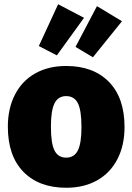

<svg xmlns="http://www.w3.org/2000/svg" viewBox="-20 -865 624 905"><path d="M567 -266Q567 -180 533.5 -115Q500 -50 438 -15Q376 20 292 20Q164 20 90.5 -55Q17 -130 17 -268Q17 -354 50.5 -419Q84 -484 146 -519Q208 -554 292 -554Q420 -554 493.5 -479Q567 -404 567 -266ZM220 -268Q220 -189 237 -155.5Q254 -122 292 -122Q330 -122 347 -156Q364 -190 364 -266Q364 -345 347 -378.5Q330 -412 292 -412Q254 -412 237 -378Q220 -344 220 -268ZM376 -781 248 -604 163 -648 254 -845ZM555 -765 418 -595 336 -644 437 -836Z"/></svg>

Font: FiraGO Heavy
Style: Regular
Weight: 900
Designer: bBox Type
Foundry: bBox Type GmbH
Version: Version 1.001